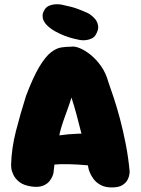

<svg xmlns="http://www.w3.org/2000/svg" viewBox="-20 -858 648 884"><path d="M127 1Q90 -4 70 -19.5Q50 -35 41.5 -53.5Q33 -72 32 -85Q31 -98 31 -98Q33 -175 53.5 -255Q74 -335 100 -417Q133 -504 161 -550.5Q189 -597 214 -616.5Q239 -636 261.5 -639.5Q284 -643 307 -643Q324 -646 348 -636Q372 -626 398 -605Q424 -584 446 -552.5Q468 -521 479 -480Q489 -452 503.5 -408.5Q518 -365 532.5 -310.5Q547 -256 559 -194.5Q571 -133 577 -68Q577 -68 576 -57Q575 -46 568 -31.5Q561 -17 544 -6Q527 5 495 5Q463 5 442 -7Q421 -19 409.5 -35.5Q398 -52 393.5 -64Q389 -76 389 -76Q376 -133 369.5 -173Q363 -213 357 -235Q343 -291 332 -331.5Q321 -372 309 -409Q303 -388 292.5 -359.5Q282 -331 272 -302Q262 -273 256 -249Q249 -211 244.5 -189.5Q240 -168 237.5 -152Q235 -136 232.5 -116Q230 -96 226 -60Q226 -60 222.5 -49.5Q219 -39 209 -25.5Q199 -12 179.5 -3.5Q160 5 127 1ZM146 -87 161 -217Q208 -228 251.5 -234.5Q295 -241 341 -242.5Q387 -244 440 -239L457 -87Q422 -93 381 -97Q340 -101 297.5 -102Q255 -103 216 -99.5Q177 -96 146 -87ZM347 -674Q337 -676 318 -680.5Q299 -685 277 -693.5Q255 -702 233.5 -714Q212 -726 196 -742Q196 -742 191 -747.5Q186 -753 181 -763Q176 -773 176 -785.5Q176 -798 185 -813Q193 -826 206 -831.5Q219 -837 232 -838Q245 -839 253.5 -838Q262 -837 262 -837Q282 -833 309.5 -826Q337 -819 386 -797Q386 -797 396 -790.5Q406 -784 417 -771.5Q428 -759 431.5 -741Q435 -723 422 -700Q415 -687 402.5 -681Q390 -675 377.5 -673.5Q365 -672 356 -673Q347 -674 347 -674Z"/></svg>

Font: Sour Gummy Black
Style: Regular
Weight: 900
Version: Version 1.000